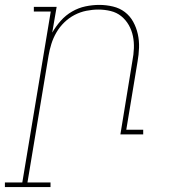

<svg xmlns="http://www.w3.org/2000/svg" viewBox="-74 -548 694 783"><path d="M132 215H-54V196H17L133 -501H64V-520H157L139 -415Q154 -441 174 -463.5Q194 -486 220 -501Q246 -516 274.5 -522Q303 -528 331 -528Q359 -528 386.5 -521.5Q414 -515 435 -499Q456 -483 469 -459.5Q482 -436 488 -409Q494 -382 493 -353.5Q492 -325 487 -297L441 -19H510V0H417L466 -300Q471 -325 472 -351Q473 -377 468 -401Q463 -425 451 -446Q439 -467 420.5 -482Q402 -497 377.5 -503Q353 -509 327 -509Q303 -509 278 -504Q253 -499 230 -487Q207 -475 188 -456.5Q169 -438 156 -415.5Q143 -393 135.5 -369Q128 -345 124 -321L38 196H132Z"/></svg>

Font: Iosevka HT Thin Extended
Style: Italic
Weight: 100
Width: 7
Italic angle: -9°
Monospace: yes
Designer: Belleve Invis
Foundry: Belleve Invis
Version: Version 32.3.0; ttfautohint (v1.8.4)